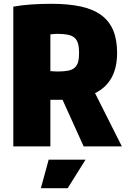

<svg xmlns="http://www.w3.org/2000/svg" viewBox="-20 -770 661 1010"><path d="M236 70H430L336 220H195ZM309 -245H245V0H50V-735Q93 -743 144 -746.5Q195 -750 250 -750Q341 -750 406.5 -735.5Q472 -721 514 -689.5Q556 -658 576 -609Q596 -560 596 -492Q596 -337 480 -280L621 0H420ZM286 -394Q318 -394 339.5 -398.5Q361 -403 373.5 -414.5Q386 -426 391 -444.5Q396 -463 396 -492Q396 -521 390.5 -540.5Q385 -560 372 -571.5Q359 -583 336.5 -587.5Q314 -592 280 -592Q275 -592 262.5 -591Q250 -590 245 -589V-396Q252 -395 265 -394.5Q278 -394 286 -394Z"/></svg>

Font: Encode Sans Compressed
Style: Black
Weight: 900
Designer: Pablo Impallari, Andres Torresi
Foundry: Pablo Impallari, Andres Torresi
Version: Version 1.000; ttfautohint (v1.00) -l 8 -r 50 -G 200 -x 14 -